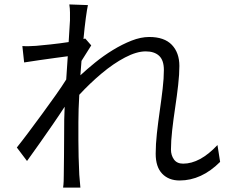

<svg xmlns="http://www.w3.org/2000/svg" viewBox="-20 -811 1040 867"><path d="M296 -719Q296 -736 296 -754.5Q296 -773 293 -791L377 -788Q373 -770 367.5 -729.5Q362 -689 357 -635L365 -637L392 -606L348 -536L343 -471Q372 -498 409.5 -528.5Q447 -559 489.5 -585Q532 -611 574 -627.5Q616 -644 654 -644Q722 -644 756 -608.5Q790 -573 790 -513Q790 -476 784.5 -427Q779 -378 771 -325Q763 -272 757.5 -223Q752 -174 752 -136Q752 -110 765.5 -91Q779 -72 807 -72Q883 -72 962 -156L974 -80Q890 4 791 4Q742 4 712.5 -26.5Q683 -57 683 -117Q683 -159 688.5 -209Q694 -259 701.5 -311Q709 -363 714.5 -410.5Q720 -458 720 -495Q720 -539 698.5 -559Q677 -579 638 -579Q597 -579 544.5 -551.5Q492 -524 438.5 -479Q385 -434 338 -383Q336 -350 335 -319Q334 -288 334 -260Q334 -214 334 -176.5Q334 -139 335 -102.5Q336 -66 338 -22Q340 6 343 36H265Q267 22 267.5 7Q268 -8 268 -20Q269 -69 269 -105Q269 -141 269.5 -179.5Q270 -218 270 -271L272 -329Q248 -292 218 -248.5Q188 -205 158 -162.5Q128 -120 102 -84L56 -145Q77 -171 107 -211Q137 -251 170 -296Q203 -341 232 -382Q261 -423 279 -452L286 -557Q264 -554 230 -549.5Q196 -545 158.5 -539.5Q121 -534 89 -529L81 -603Q97 -602 111.5 -602.5Q126 -603 143 -604Q167 -606 209 -610.5Q251 -615 290 -621Z"/></svg>

Font: Source Han Sans SC Normal
Style: Regular
Weight: 350
Designer: Ryoko NISHIZUKA 西塚涼子 (kana, bopomofo & ideographs); Paul D. Hunt (Latin, Greek & Cyrillic); Sandoll Communications 산돌커뮤니
Foundry: Adobe
Version: Version 2.004;hotconv 1.0.118;makeotfexe 2.5.65603